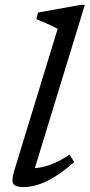

<svg xmlns="http://www.w3.org/2000/svg" viewBox="-20 -751 365 781"><path d="M214.5 -633.5Q205.5 -639 190.5 -646Q175.5 -653 159 -660.2Q142.5 -667.5 128 -673L134.5 -700L307 -731H325L114 -42L100 -67Q121.5 -65.5 147.5 -70.5Q173.5 -75.5 202.8 -88.2Q232 -101 262.5 -122.5L282 -92Q235.5 -51.5 198 -29.2Q160.5 -7 130.5 1.5Q100.5 10 76.5 10Q44.5 10 35 -2.2Q25.5 -14.5 37 -53.5Z"/></svg>

Font: Newsreader 10pt
Style: Italic
Weight: 400
Italic angle: -17°
Version: Version 1.003